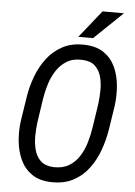

<svg xmlns="http://www.w3.org/2000/svg" viewBox="-60 -948 704 1004"><g transform="rotate(5 291.5 -446.5)"><path d="M543.5 -417 524.4 -293.9Q515.6 -236.3 495.8 -181.6Q476.1 -127 443.1 -83Q410.2 -39.1 361.6 -13.7Q313 11.7 247.1 9.8Q184.6 8.3 145 -19.3Q105.5 -46.9 85 -91.1Q64.5 -135.3 59.3 -188.2Q54.2 -241.2 61 -293.5L80.1 -417Q88.4 -473.6 108.4 -528.3Q128.4 -583 161.9 -627.2Q195.3 -671.4 243.9 -697Q292.5 -722.7 357.9 -720.7Q420.9 -719.2 460.4 -691.9Q500 -664.6 520.5 -620.4Q541 -576.2 545.7 -522.9Q550.3 -469.7 543.5 -417ZM438 -293.5 457 -418.9Q461.4 -452.6 461.9 -490.5Q462.4 -528.3 453.4 -562Q444.3 -595.7 420.7 -617.7Q397 -639.6 352.5 -641.1Q305.7 -643.1 272.9 -623.3Q240.2 -603.5 218.5 -570.1Q196.8 -536.6 184.6 -496.8Q172.4 -457 166.5 -418L147.9 -293Q143.6 -260.3 143.3 -222.4Q143.1 -184.6 152.1 -150.4Q161.1 -116.2 184.8 -93.8Q208.5 -71.3 252 -69.3Q299.8 -67.9 332.8 -87.4Q365.7 -106.9 387 -140.1Q408.2 -173.3 420.2 -213.6Q432.1 -253.9 438 -293.5ZM322.3 -759.3 437 -902.8H549.3L399.9 -759.3Z"/></g></svg>

Font: Roboto Condensed
Style: Italic
Weight: 400
Italic angle: -12°
Designer: Christian Robertson
Foundry: Google
Version: Version 3.0